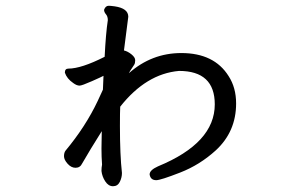

<svg xmlns="http://www.w3.org/2000/svg" viewBox="-20 -597 1040 666"><path d="M332 -4Q332 -16 334 -26Q332 -52 332 -82L333 -142Q292 -77 265 -30Q258 -15 242 -15Q227 -15 214.5 -29Q202 -43 202 -55Q202 -67 207 -74Q277 -158 319 -247L337 -286L339 -334Q334 -331 299 -315.5Q264 -300 256 -300Q246 -300 234 -309Q212 -324 205 -345Q205 -359 217 -359Q262 -359 343 -400Q347 -481 354 -527Q354 -540 347.5 -547.5Q341 -555 341 -563Q346 -577 357 -577Q363 -577 378 -575Q425 -568 425 -539L410 -422Q423 -419 436 -408.5Q449 -398 449 -388Q449 -378 445.5 -372.5Q442 -367 432 -352L427 -343Q506 -413 609 -413Q723 -413 773 -333Q799 -293 799 -238Q799 -140 728 -75Q673 -25 605 1.5Q537 28 522 28Q502 28 499 8Q499 -7 528 -20Q725 -101 725 -235Q725 -351 601 -351Q487 -341 397 -227Q396 -210 396 -160Q396 -60 403 3Q403 19 395.5 34Q388 49 372 49Q356 49 345 32Q334 15 332 -4Z"/></svg>

Font: LXGW WenKai Lite Medium
Style: Regular
Weight: 500
Designer: LXGW / Fontworks Inc.
Foundry: LXGW / Fontworks Inc.
Version: Version 1.511; March 25, 2025